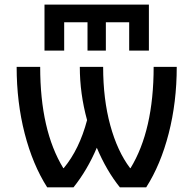

<svg xmlns="http://www.w3.org/2000/svg" viewBox="-20 -808 834 828"><path d="M51.8 -519.5H153.3Q153.3 -246.1 252.9 -83H254.9Q322.3 -164.1 355.5 -290Q324.2 -404.3 324.2 -519.5H424.8Q424.8 -379.9 455.6 -267.6Q486.3 -155.3 541 -83H543Q642.6 -246.1 642.6 -519.5H742.2Q742.2 -367.2 707.5 -232.4Q672.9 -97.7 610.4 0H497.1Q439.5 -71.3 397.5 -170.9Q356.4 -74.2 296.9 0H183.6Q121.1 -97.7 86.4 -232.4Q51.8 -367.2 51.8 -519.5ZM171.9 -589.8V-788.1H622.1V-589.8H537.1V-711.9H436.5V-589.8H357.4V-711.9H256.8V-589.8Z"/></svg>

Font: GenEi M Gothic v2 Medium
Style: Regular
Weight: 500
Version: Version 2.0